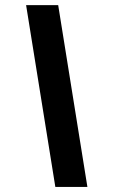

<svg xmlns="http://www.w3.org/2000/svg" viewBox="-20 -734 445 754"><path d="M323.2 0H197.3L82.5 -713.9H208.5Z"/></svg>

Font: Open Sans Hebrew Condensed
Style: Bold Italic
Weight: 700
Width: 3
Italic angle: -12°
Foundry: Ascender Corporation, Yanek Iontef
Version: Version 2.001;PS 002.001;hotconv 1.0.70;makeotf.lib2.5.58329